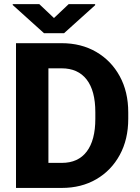

<svg xmlns="http://www.w3.org/2000/svg" viewBox="-20 -923 688 943"><path d="M283.7 0H58.6V-710.9H282.7Q378.9 -710.9 452.6 -668Q526.4 -625 568.1 -548.6Q609.9 -472.2 609.9 -371.1V-339.4Q609.9 -238.3 568.1 -161.9Q526.4 -85.4 452.9 -42.7Q379.4 0 283.7 0ZM282.7 -587.4H217.8V-123H283.7Q363.8 -123 406 -178.7Q448.2 -234.4 448.2 -339.4V-372.1Q448.2 -477.5 405.5 -532.5Q362.8 -587.4 282.7 -587.4ZM172.9 -902.8 245.1 -834.5 317.4 -902.8H447.3V-897.5L294.4 -759.8H196.3L42.5 -898.4V-902.8Z"/></svg>

Font: Vazirmatn UI ExtraBold
Style: Regular
Weight: 800
Designer: Saber Rastikerdar
Foundry: Saber Rastikerdar
Version: Version 33.003